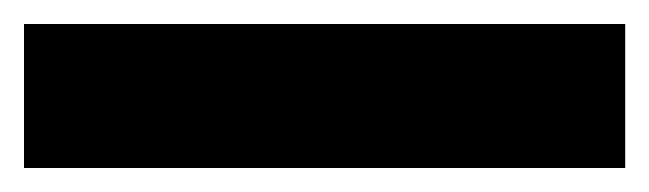

<svg xmlns="http://www.w3.org/2000/svg" viewBox="-22 -900 541 160"><path d="M499 -760V-880H-2V-760Z"/></svg>

Font: Noto Sans Khmer Condensed Black
Style: Regular
Weight: 900
Width: 3
Designer: Danh Hong and the Monotype Design Team
Foundry: Monotype Imaging Inc.
Version: Version 2.004